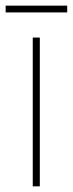

<svg xmlns="http://www.w3.org/2000/svg" viewBox="-39 -660 258 680"><path d="M102 0H77V-527H102ZM199 -640V-616H-19V-640Z"/></svg>

Font: Noto Sans Lao Looped Condensed Thin
Style: Regular
Weight: 100
Width: 3
Designer: Mark Frömberg, Ben Mitchell
Foundry: The Fontpad Ltd
Version: Version 1.002; ttfautohint (v1.8.4.7-5d5b)